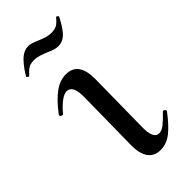

<svg xmlns="http://www.w3.org/2000/svg" viewBox="-191 -594 643 643"><g transform="rotate(-45 130.0 -272.5)"><path d="M97 -76 100 -297Q101 -353 72 -353Q48 -353 9 -307Q8 -306 6 -306Q2 -306 -1 -309.5Q-4 -313 -2 -316Q28 -356 55 -375.5Q82 -395 110 -395Q140 -395 154.5 -375Q169 -355 169 -315L166 -89Q165 -34 192 -34Q204 -34 217.5 -44.5Q231 -55 252 -77Q253 -78 255 -78Q258 -78 261 -74.5Q264 -71 263 -69Q233 -29 208.5 -10Q184 9 156 9Q126 9 111 -12.5Q96 -34 97 -76ZM18 -477Q16 -477 13 -479.5Q10 -482 11 -484Q25 -509 45 -530Q65 -551 89 -551Q99 -551 123 -541Q155 -527 173 -527Q192 -527 202 -533.5Q212 -540 223 -554H224Q226 -554 229 -551.5Q232 -549 231 -547Q210 -507 194.5 -493Q179 -479 159 -479Q150 -479 139 -482.5Q128 -486 118 -491Q115 -492 99.5 -498Q84 -504 69 -504Q52 -504 43.5 -499Q35 -494 28.5 -487Q22 -480 19 -477Z"/></g></svg>

Font: Cormorant Upright Medium
Style: Regular
Weight: 500
Designer: Christian Thalmann (Catharsis Fonts)
Foundry: Catharsis Fonts
Version: Version 3.302